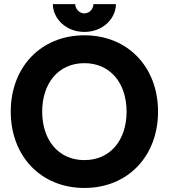

<svg xmlns="http://www.w3.org/2000/svg" viewBox="-20 -909 828 942"><path d="M394 -752.4C486.8 -752.4 548.8 -820.3 548.8 -888.7H438.5C438.5 -868.2 420.9 -843.3 394 -843.3C367.2 -843.3 349.1 -868.2 349.1 -888.7H239.3C239.3 -820.3 301.3 -752.4 394 -752.4ZM32.7 -361.3C32.7 -143.6 180.2 13.2 394 13.2C607.9 13.2 755.4 -143.6 755.4 -361.3C755.4 -579.1 607.9 -735.8 394 -735.8C180.2 -735.8 32.7 -579.1 32.7 -361.3ZM187 -361.3C187 -499.5 265.6 -599.1 394 -599.1C522.5 -599.1 601.1 -499.5 601.1 -361.3C601.1 -223.1 522.5 -123.5 394 -123.5C265.6 -123.5 187 -223.1 187 -361.3Z"/></svg>

Font: Giphurs ExtraBold
Style: Regular
Weight: 800
Version: Version 1.000